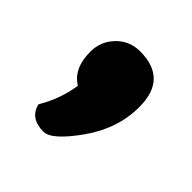

<svg xmlns="http://www.w3.org/2000/svg" viewBox="-82 -194 351 351"><g transform="rotate(45 94.0 -18.5)"><path d="M29 -68Q29 -95 47.5 -114Q66 -133 93 -133Q164 -133 164 -60Q164 -4 128.5 46Q93 96 72 96Q37 96 30 67Q51 32 57 -8Q29 -25 29 -68Z"/></g></svg>

Font: Yanone Kaffeesatz Bold
Style: Regular
Weight: 700
Designer: Yanone (Cyrillic: Daniel Pouzeot)
Foundry: Yanone
Version: Version 1.003;PS 001.003;hotconv 1.0.88;makeotf.lib2.5.64775